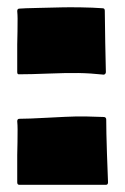

<svg xmlns="http://www.w3.org/2000/svg" viewBox="-20 -515 348 535"><path d="M270 -189Q276 -188 276 -182Q276 -149 278 -88Q280 -27 281 -7Q281 0 275 0H34Q28 0 28 -7Q28 -42 28 -83Q29 -120 29 -155Q29 -166 28 -177Q28 -184 34 -184Q58 -184 113 -187Q168 -190 192 -190.5Q216 -191 270 -189ZM266 -492Q272 -492 272 -485Q273 -393 275 -314Q275 -311 273 -309Q271 -307 269 -307Q232 -311 198.5 -311.5Q165 -312 115 -310Q65 -308 34 -308Q28 -307 28 -314Q28 -350 28 -391Q29 -428 29 -463Q29 -473 28 -484Q28 -491 34 -491Q43 -492 89.5 -493Q136 -494 153.5 -494.5Q171 -495 205 -494.5Q239 -494 266 -492Z"/></svg>

Font: Cubao Free 
Style: Regular
Weight: 400
Designer: Aaron Amar
Version: Version 001.001